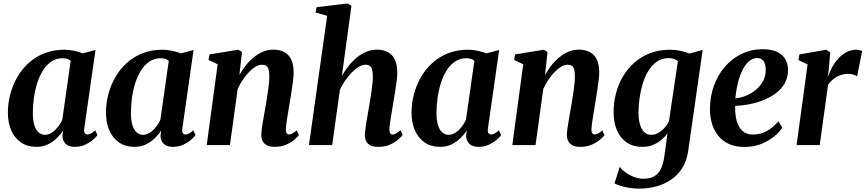

<svg xmlns="http://www.w3.org/2000/svg" viewBox="-20 -837 4996 1108"><path d="M466.5 -97.5Q463.5 -77 469 -69Q474.5 -61 484.5 -61Q493.5 -61 504.2 -66.5Q515 -72 529.5 -85L542.5 -57Q535 -46.5 516.8 -30.5Q498.5 -14.5 471.5 -2Q444.5 10.5 410.5 10.5Q376.5 10.5 358.2 -7.5Q340 -25.5 340.5 -56.5L344.5 -84.5Q330 -61.5 307.8 -39.8Q285.5 -18 256.2 -3.8Q227 10.5 190.5 10.5Q138 10.5 101.2 -14.8Q64.5 -40 45 -84.5Q25.5 -129 25.5 -187Q25.5 -241.5 39.5 -294Q53.5 -346.5 80.2 -392.8Q107 -439 146.5 -474.5Q186 -510 237.5 -530Q289 -550 351.5 -550Q379.5 -550 408 -543.8Q436.5 -537.5 458 -529L531 -548.5ZM388 -486.5Q380 -493 368.5 -497Q357 -501 342 -501Q304.5 -501 276.2 -481.8Q248 -462.5 227.5 -429.8Q207 -397 194.2 -356Q181.5 -315 175.5 -271Q169.5 -227 169.5 -185.5Q169.5 -142.5 178.2 -114.5Q187 -86.5 203 -72.8Q219 -59 239.5 -59Q254.5 -59 269 -66Q283.5 -73 296.5 -85.2Q309.5 -97.5 320.5 -113Q331.5 -128.5 339.5 -145.5Z M1032.5 -97.5Q1029.5 -77 1035 -69Q1040.5 -61 1050.5 -61Q1059.5 -61 1070.2 -66.5Q1081 -72 1095.5 -85L1108.5 -57Q1101 -46.5 1082.8 -30.5Q1064.5 -14.5 1037.5 -2Q1010.5 10.5 976.5 10.5Q942.5 10.5 924.2 -7.5Q906 -25.5 906.5 -56.5L910.5 -84.5Q896 -61.5 873.8 -39.8Q851.5 -18 822.2 -3.8Q793 10.5 756.5 10.5Q704 10.5 667.2 -14.8Q630.5 -40 611 -84.5Q591.5 -129 591.5 -187Q591.5 -241.5 605.5 -294Q619.5 -346.5 646.2 -392.8Q673 -439 712.5 -474.5Q752 -510 803.5 -530Q855 -550 917.5 -550Q945.5 -550 974 -543.8Q1002.5 -537.5 1024 -529L1097 -548.5ZM954 -486.5Q946 -493 934.5 -497Q923 -501 908 -501Q870.5 -501 842.2 -481.8Q814 -462.5 793.5 -429.8Q773 -397 760.2 -356Q747.5 -315 741.5 -271Q735.5 -227 735.5 -185.5Q735.5 -142.5 744.2 -114.5Q753 -86.5 769 -72.8Q785 -59 805.5 -59Q820.5 -59 835 -66Q849.5 -73 862.5 -85.2Q875.5 -97.5 886.5 -113Q897.5 -128.5 905.5 -145.5Z M1361.5 -404.5Q1378 -433.5 1398.8 -459.8Q1419.5 -486 1444.5 -506.5Q1469.5 -527 1497.8 -538.8Q1526 -550.5 1557.5 -550.5Q1612 -550.5 1643.2 -518.8Q1674.5 -487 1674.5 -417.5Q1674.5 -397.5 1670.8 -367.8Q1667 -338 1661.8 -305.5Q1656.5 -273 1652 -245Q1648 -219 1643 -190.2Q1638 -161.5 1634.2 -135.2Q1630.5 -109 1629.5 -90.5Q1629.5 -73 1634.8 -67Q1640 -61 1647 -61Q1655.5 -61 1666.2 -66.2Q1677 -71.5 1692.5 -84.5L1705 -57Q1698 -47.5 1679.5 -31.5Q1661 -15.5 1632.2 -2.5Q1603.5 10.5 1564.5 10.5Q1536.5 10.5 1519.5 1.2Q1502.5 -8 1495 -23.8Q1487.5 -39.5 1488 -59.5Q1488 -71 1490.2 -89.2Q1492.5 -107.5 1496.2 -129.5Q1500 -151.5 1504 -174.8Q1508 -198 1512 -219.5Q1515.5 -241.5 1519.5 -265.5Q1523.5 -289.5 1526.8 -313.2Q1530 -337 1532.2 -358.8Q1534.5 -380.5 1534 -398.5Q1534 -423 1529.8 -437.2Q1525.5 -451.5 1516.2 -457.5Q1507 -463.5 1491.5 -463.5Q1474 -463.5 1454.8 -452Q1435.5 -440.5 1416.5 -420.8Q1397.5 -401 1380.8 -376Q1364 -351 1351.5 -323.5L1307 0H1173L1236 -466L1183.5 -491L1189 -523L1354.5 -550L1376.5 -537Z M2163 10.5Q2134.5 10.5 2117.2 1.8Q2100 -7 2092.8 -22.5Q2085.5 -38 2085.5 -59.5Q2086 -71 2088.2 -89.2Q2090.5 -107.5 2094 -129.5Q2097.5 -151.5 2101.8 -174.8Q2106 -198 2109.5 -219.5Q2113 -241.5 2117 -265.5Q2121 -289.5 2124.2 -313.2Q2127.5 -337 2129.8 -358.8Q2132 -380.5 2131.5 -398.5Q2131.5 -423 2127 -437.2Q2122.5 -451.5 2113.2 -457.5Q2104 -463.5 2089 -463.5Q2071 -463.5 2050.8 -451.5Q2030.5 -439.5 2010.2 -419Q1990 -398.5 1972.2 -372.5Q1954.5 -346.5 1941.5 -319L1897 0H1763L1868 -746L1801 -765L1807 -795.5L1984.5 -817L2008 -803.5L1953 -399Q1969.5 -428.5 1991 -455.8Q2012.5 -483 2038.5 -504.5Q2064.5 -526 2093.8 -538.2Q2123 -550.5 2155.5 -550.5Q2192 -550.5 2218.2 -536.5Q2244.5 -522.5 2258.5 -493Q2272.5 -463.5 2272.5 -417.5Q2272.5 -397.5 2268.8 -367.8Q2265 -338 2259.8 -305.5Q2254.5 -273 2249.5 -245Q2246.5 -225.5 2243 -204.2Q2239.5 -183 2236 -162Q2232.5 -141 2230 -122.5Q2227.5 -104 2227 -90.5Q2227 -73 2232.5 -66.8Q2238 -60.5 2245 -60.5Q2254 -60.5 2264.5 -66.2Q2275 -72 2291.5 -85.5L2303.5 -57.5Q2296.5 -48 2278 -31.8Q2259.5 -15.5 2230.8 -2.5Q2202 10.5 2163 10.5Z M2796 -97.5Q2793 -77 2798.5 -69Q2804 -61 2814 -61Q2823 -61 2833.8 -66.5Q2844.5 -72 2859 -85L2872 -57Q2864.5 -46.5 2846.2 -30.5Q2828 -14.5 2801 -2Q2774 10.5 2740 10.5Q2706 10.5 2687.8 -7.5Q2669.5 -25.5 2670 -56.5L2674 -84.5Q2659.5 -61.5 2637.2 -39.8Q2615 -18 2585.8 -3.8Q2556.5 10.5 2520 10.5Q2467.5 10.5 2430.8 -14.8Q2394 -40 2374.5 -84.5Q2355 -129 2355 -187Q2355 -241.5 2369 -294Q2383 -346.5 2409.8 -392.8Q2436.5 -439 2476 -474.5Q2515.5 -510 2567 -530Q2618.5 -550 2681 -550Q2709 -550 2737.5 -543.8Q2766 -537.5 2787.5 -529L2860.5 -548.5ZM2717.5 -486.5Q2709.5 -493 2698 -497Q2686.5 -501 2671.5 -501Q2634 -501 2605.8 -481.8Q2577.5 -462.5 2557 -429.8Q2536.5 -397 2523.8 -356Q2511 -315 2505 -271Q2499 -227 2499 -185.5Q2499 -142.5 2507.8 -114.5Q2516.5 -86.5 2532.5 -72.8Q2548.5 -59 2569 -59Q2584 -59 2598.5 -66Q2613 -73 2626 -85.2Q2639 -97.5 2650 -113Q2661 -128.5 2669 -145.5Z M3125 -404.5Q3141.5 -433.5 3162.2 -459.8Q3183 -486 3208 -506.5Q3233 -527 3261.2 -538.8Q3289.5 -550.5 3321 -550.5Q3375.5 -550.5 3406.8 -518.8Q3438 -487 3438 -417.5Q3438 -397.5 3434.2 -367.8Q3430.5 -338 3425.2 -305.5Q3420 -273 3415.5 -245Q3411.5 -219 3406.5 -190.2Q3401.5 -161.5 3397.8 -135.2Q3394 -109 3393 -90.5Q3393 -73 3398.2 -67Q3403.5 -61 3410.5 -61Q3419 -61 3429.8 -66.2Q3440.5 -71.5 3456 -84.5L3468.5 -57Q3461.5 -47.5 3443 -31.5Q3424.5 -15.5 3395.8 -2.5Q3367 10.5 3328 10.5Q3300 10.5 3283 1.2Q3266 -8 3258.5 -23.8Q3251 -39.5 3251.5 -59.5Q3251.5 -71 3253.8 -89.2Q3256 -107.5 3259.8 -129.5Q3263.5 -151.5 3267.5 -174.8Q3271.5 -198 3275.5 -219.5Q3279 -241.5 3283 -265.5Q3287 -289.5 3290.2 -313.2Q3293.5 -337 3295.8 -358.8Q3298 -380.5 3297.5 -398.5Q3297.5 -423 3293.2 -437.2Q3289 -451.5 3279.8 -457.5Q3270.5 -463.5 3255 -463.5Q3237.5 -463.5 3218.2 -452Q3199 -440.5 3180 -420.8Q3161 -401 3144.2 -376Q3127.5 -351 3115 -323.5L3070.5 0H2936.5L2999.5 -466L2947 -491L2952.5 -523L3118 -550L3140 -537Z M3952 30.5Q3944 91.5 3916.5 134Q3889 176.5 3849.2 202.2Q3809.5 228 3763.2 239.8Q3717 251.5 3670 251.5Q3641 251.5 3613 247.2Q3585 243 3562.2 236Q3539.5 229 3526 221L3557 125Q3566 140.5 3587.8 156.5Q3609.5 172.5 3637.2 183.5Q3665 194.5 3692.5 194.5Q3728 194.5 3752.8 181.8Q3777.5 169 3792.5 140.2Q3807.5 111.5 3814 64L3832 -67.5Q3817.5 -47.5 3796.5 -29.8Q3775.5 -12 3748.2 -0.8Q3721 10.5 3687.5 10.5Q3634 10.5 3596.8 -14.8Q3559.5 -40 3540.2 -85.2Q3521 -130.5 3521 -190.5Q3521 -244 3534.2 -296.2Q3547.5 -348.5 3574.2 -394.2Q3601 -440 3640.2 -475Q3679.5 -510 3731.2 -530Q3783 -550 3847 -550Q3878.5 -550 3908.2 -543.2Q3938 -536.5 3959 -528L4035 -549ZM3892 -484.5Q3883 -492 3869.5 -496.8Q3856 -501.5 3838.5 -501.5Q3800 -501.5 3771 -481.5Q3742 -461.5 3721.5 -428Q3701 -394.5 3688.8 -353.2Q3676.5 -312 3670.5 -268.8Q3664.5 -225.5 3664.5 -187Q3664.5 -154.5 3670 -130.5Q3675.5 -106.5 3685.2 -90.5Q3695 -74.5 3708.5 -66.8Q3722 -59 3738.5 -59Q3759.5 -59 3779.5 -70.5Q3799.5 -82 3815.5 -100Q3831.5 -118 3840.5 -137.5Z M4495 -99.5Q4481 -78.5 4451 -52.8Q4421 -27 4377 -8Q4333 11 4276.5 11Q4223 11 4185 -7Q4147 -25 4123 -56Q4099 -87 4088 -125.8Q4077 -164.5 4077 -205.5Q4077 -278.5 4099.8 -341.8Q4122.5 -405 4163.5 -452.2Q4204.5 -499.5 4260 -526.2Q4315.5 -553 4380 -553Q4431.5 -553 4463.8 -537.8Q4496 -522.5 4511.5 -496.2Q4527 -470 4527.5 -437Q4528.5 -391 4508.5 -356.2Q4488.5 -321.5 4455 -297.2Q4421.5 -273 4381 -257.5Q4340.5 -242 4299 -234.5Q4257.5 -227 4222.5 -226Q4221.5 -191 4226.5 -161Q4231.5 -131 4243.8 -108.5Q4256 -86 4276 -73.2Q4296 -60.5 4324 -60.5Q4357.5 -60.5 4384.8 -71.5Q4412 -82.5 4433.8 -100Q4455.5 -117.5 4472.5 -136.5ZM4350.5 -502Q4321 -502 4298.5 -480.2Q4276 -458.5 4260.2 -423.2Q4244.5 -388 4235.5 -347.2Q4226.5 -306.5 4223.5 -269Q4246 -271 4270.8 -279.2Q4295.5 -287.5 4318.5 -301.8Q4341.5 -316 4359.8 -335.8Q4378 -355.5 4388.8 -380.5Q4399.5 -405.5 4399 -435Q4398 -469.5 4385.5 -485.8Q4373 -502 4350.5 -502Z M4577 0 4640.5 -465.5 4587.5 -490.5 4593.5 -523 4748.5 -550 4771 -534.5 4763.5 -445 4757 -392Q4766.5 -420.5 4781.8 -448.5Q4797 -476.5 4818 -499.5Q4839 -522.5 4865 -536.2Q4891 -550 4920.5 -550Q4933.5 -550 4942.5 -547.2Q4951.5 -544.5 4955.5 -541.5L4926 -396Q4922.5 -400 4908 -405.5Q4893.5 -411 4873 -411Q4856 -411 4839.2 -406.2Q4822.5 -401.5 4807.5 -393Q4792.5 -384.5 4780 -372.8Q4767.5 -361 4758.5 -347.5L4710.5 0Z"/></svg>

Font: Merriweather 60pt
Style: Bold Italic
Weight: 700
Italic angle: -7.8°
Version: Version 2.101